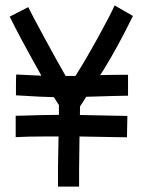

<svg xmlns="http://www.w3.org/2000/svg" viewBox="-20 -688 558 711"><path d="M196.8 -182.6Q196.8 -182.6 142.1 -182.6Q84.5 -182.6 38.1 -180.2V-259.3H46.4Q151.4 -262.7 198.2 -262.7V-299.3Q194.3 -304.2 179.7 -328.1Q143.6 -328.6 39.1 -335V-366.2Q39.1 -397 40 -412.1Q83.5 -409.7 133.3 -407.7Q48.3 -559.1 16.1 -626.5L84.5 -661.6Q98.1 -633.8 144.3 -548.6Q190.4 -463.4 223.1 -406.7H259.3Q296.4 -464.8 344 -551.3Q391.6 -637.7 404.3 -668L472.2 -628.9Q417.5 -516.6 362.3 -427.2L350.6 -409.7Q393.1 -411.1 445.3 -411.1H454.1V-333.5H445.3Q422.9 -333.5 299.3 -329.6Q294.9 -322.8 289.8 -314.5Q284.7 -306.2 281.2 -301.3Q277.8 -296.4 276.4 -293.9Q276.4 -272.9 275.9 -262.2Q303.2 -261.7 357.9 -260.5Q412.6 -259.3 443.4 -258.8H451.7L450.2 -179.7H441.4Q428.7 -179.7 368.2 -180.9Q307.6 -182.1 274.4 -182.6Q272.9 -102.1 272.9 -62.5V2.9H194.8V-69.8Q194.8 -92.8 196.8 -182.6Z"/></svg>

Font: Fantasque Sans Mono
Style: Regular
Weight: 400
Monospace: yes
Designer: Jany Belluz
Version: Version 1.8.0 ; ttfautohint (v1.8.2)